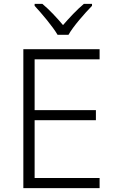

<svg xmlns="http://www.w3.org/2000/svg" viewBox="-20 -967 593 987"><path d="M276 -788H332C356 -831 415 -898 453 -937V-947H411C375 -917 336 -875 304 -838C273 -875 234 -917 198 -947H158V-937C194 -898 251 -831 276 -788ZM492 0V-52H158V-349H473V-401H158V-662H492V-714H100V0Z"/></svg>

Font: Noto Sans Gurmukhi Light
Style: Regular
Weight: 300
Designer: Jelle Bosma - Monotype Design Team
Foundry: Monotype Imaging Inc.
Version: Version 2.004